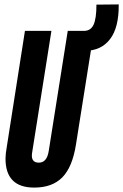

<svg xmlns="http://www.w3.org/2000/svg" viewBox="-20 -840 558 870"><path d="M135 10Q5 10 5 -121Q5 -143 11 -176L93 -700H213L126 -151Q117 -103 156 -103Q193 -103 201 -157L287 -700H406L324 -184Q308 -83 262.5 -36.5Q217 10 135 10ZM350 -610 348 -700H360Q391 -700 404 -728Q417 -756 417 -819L518 -820Q519 -715 478.5 -662.5Q438 -610 366 -610Z"/></svg>

Font: Georama ExtraCondensed
Style: Bold Italic
Weight: 700
Width: 2
Italic angle: -9°
Designer: Jean-Baptiste Levee
Foundry: Production Type
Version: Version 1.000